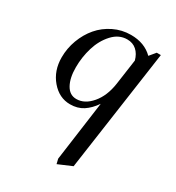

<svg xmlns="http://www.w3.org/2000/svg" viewBox="-181 -561 889 972"><g transform="rotate(30 264.0 -74.5)"><path d="M50.8 -178.2Q50.8 -231 69.3 -280.8Q87.9 -330.6 120.1 -368.4Q152.3 -406.2 199.2 -429.2Q246.1 -452.1 298.8 -452.1Q378.4 -452.1 426.8 -403.8L456.1 -439H480L378.9 269L298.8 303.2L292 274.9L339.8 -73.2Q313.5 -34.7 281.5 -13.9Q249.5 6.8 206.1 6.8Q142.1 6.8 96.4 -46.9Q50.8 -100.6 50.8 -178.2ZM138.2 -169.9Q138.2 -108.4 159.4 -70.3Q180.7 -32.2 220.2 -32.2Q268.6 -32.2 308.1 -78.9Q347.7 -125.5 358.9 -201.2L379.9 -349.1Q370.6 -383.8 348.6 -403.3Q326.7 -422.9 293.9 -422.9Q245.6 -422.9 209 -383.1Q172.4 -343.3 155.3 -286.6Q138.2 -230 138.2 -169.9Z"/></g></svg>

Font: Dihjauti
Style: Bold Italic
Weight: 700
Italic angle: -9°
Designer: T. Christopher White
Version: Version 3.0.0